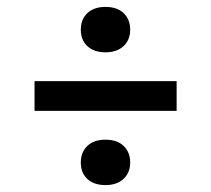

<svg xmlns="http://www.w3.org/2000/svg" viewBox="-20 -658 612 556"><path d="M285.5 -506.5Q252.5 -506.5 233.2 -524.2Q214 -542 214 -572Q214 -602 233 -620Q252 -638 285.5 -638Q319.5 -638 338.2 -619.8Q357 -601.5 357 -572Q357 -542.5 337.8 -524.5Q318.5 -506.5 285.5 -506.5ZM80 -337V-423H491.5V-337ZM285.5 -122Q252.5 -122 233.2 -139.5Q214 -157 214 -187.5Q214 -217.5 233 -235.5Q252 -253.5 285.5 -253.5Q319.5 -253.5 338.2 -235.2Q357 -217 357 -187.5Q357 -158 337.8 -140Q318.5 -122 285.5 -122Z"/></svg>

Font: Encode Sans Expanded Expanded Medium
Style: Regular
Weight: 500
Width: 7
Designer: Multiple Designers
Foundry: Impallari Type
Version: Version 3.000; ttfautohint (v1.8.3) -l 8 -r 50 -G 200 -x 14 